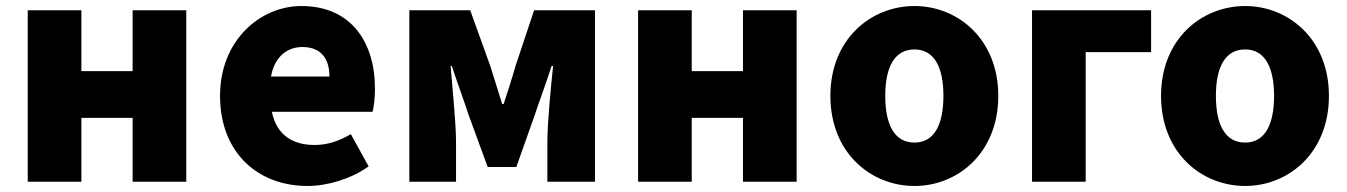

<svg xmlns="http://www.w3.org/2000/svg" viewBox="-20 -603 4469 637"><path d="M72 0H250V-212H420V0H598V-569H420V-367H250V-569H72Z M1000 14C1066 14 1144 -9 1203 -51L1144 -158C1103 -134 1065 -122 1024 -122C952 -122 898 -154 882 -232H1216C1220 -246 1224 -277 1224 -309C1224 -464 1144 -583 980 -583C843 -583 710 -469 710 -285C710 -96 836 14 1000 14ZM879 -349C891 -416 934 -447 983 -447C1048 -447 1073 -405 1073 -349Z M1338 0H1493V-132C1493 -194 1480 -319 1475 -384H1479C1495 -335 1519 -270 1535 -221L1598 -49H1693L1754 -221C1770 -270 1794 -333 1810 -384H1815C1808 -319 1796 -194 1796 -132V0H1954V-569H1752L1690 -383C1677 -337 1664 -298 1651 -258H1646C1634 -298 1621 -337 1607 -383L1540 -569H1338Z M2097 0H2275V-212H2445V0H2623V-569H2445V-367H2275V-569H2097Z M3014 14C3158 14 3292 -96 3292 -285C3292 -473 3158 -583 3014 -583C2869 -583 2735 -473 2735 -285C2735 -96 2869 14 3014 14ZM3014 -130C2947 -130 2917 -190 2917 -285C2917 -379 2947 -439 3014 -439C3080 -439 3110 -379 3110 -285C3110 -190 3080 -130 3014 -130Z M3404 0H3582V-430H3799V-569H3404Z M4111 14C4255 14 4389 -96 4389 -285C4389 -473 4255 -583 4111 -583C3966 -583 3832 -473 3832 -285C3832 -96 3966 14 4111 14ZM4111 -130C4044 -130 4014 -190 4014 -285C4014 -379 4044 -439 4111 -439C4177 -439 4207 -379 4207 -285C4207 -190 4177 -130 4111 -130Z"/></svg>

Font: Source Han Sans HK Heavy
Style: Regular
Weight: 900
Designer: Ryoko NISHIZUKA 西塚涼子 (kana, bopomofo & ideographs); Paul D. Hunt (Latin, Greek & Cyrillic); Sandoll Communications 산돌커뮤니
Foundry: Adobe
Version: Version 2.000;hotconv 1.0.107;makeotfexe 2.5.65593